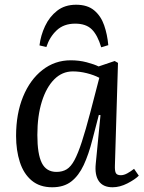

<svg xmlns="http://www.w3.org/2000/svg" viewBox="-20 -778 611 812"><path d="M466 -79Q465 -55 470 -46Q475 -37 491 -37Q504 -37 518.5 -45Q533 -53 547 -64L567 -35Q551 -19 519 -2.5Q487 14 456 14Q416 14 398 -12Q380 -38 385 -86L405 -291L398 -292L371 -188Q355 -125 334 -80Q313 -35 281.5 -10.5Q250 14 201 14Q148 14 114 -14.5Q80 -43 64 -92.5Q48 -142 48 -203Q48 -297 77.5 -369Q107 -441 159.5 -482Q212 -523 279 -523Q315 -523 347 -514.5Q379 -506 397 -497L465 -520L479 -512ZM219 -51Q244 -51 262 -62Q280 -73 295 -101Q310 -129 326 -178Q342 -227 362 -303L400 -449Q377 -461 347 -468.5Q317 -476 288 -476Q243 -476 209.5 -442.5Q176 -409 157 -348.5Q138 -288 138 -207Q138 -126 157 -88.5Q176 -51 219 -51ZM302 -758Q350 -758 378.5 -734Q407 -710 420.5 -671Q434 -632 438 -587L408 -578Q393 -629 368.5 -653.5Q344 -678 298 -678Q250 -678 220 -650Q190 -622 176 -579L147 -586Q152 -628 170.5 -667.5Q189 -707 221.5 -732.5Q254 -758 302 -758Z"/></svg>

Font: Literata 36pt
Style: Italic
Weight: 400
Italic angle: -2°
Designer: Latin by Veronika Burian and Jose Scaglione. Greek by Irene Vlachou. Cyrillic by Vera Evstafieva
Foundry: TypeTogether
Version: Version 3.002